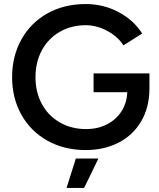

<svg xmlns="http://www.w3.org/2000/svg" viewBox="-20 -732 790 952"><path d="M40 -349Q40 -454 86.5 -537Q133 -620 216 -666Q299 -712 405 -712Q493 -712 568 -672Q643 -632 685 -566L592 -507Q564 -551 511.5 -579Q459 -607 405 -607Q333 -607 276 -574Q219 -541 187.5 -482.5Q156 -424 156 -349Q156 -275 187.5 -216.5Q219 -158 276.5 -125Q334 -92 407 -92Q464 -92 509.5 -115Q555 -138 582 -179.5Q609 -221 611 -275H444V-368H721V-290Q720 -198 679.5 -129.5Q639 -61 567.5 -24.5Q496 12 405 12Q299 12 216 -34Q133 -80 86.5 -162.5Q40 -245 40 -349ZM356 54H468L397 200H310Z"/></svg>

Font: Oak Sans SemiBold
Style: Regular
Weight: 600
Designer: Erik Kennedy, Walven
Foundry: Erik Kennedy, Walven
Version: Version 1.000